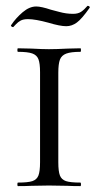

<svg xmlns="http://www.w3.org/2000/svg" viewBox="-20 -632 333 652"><path d="M253 -12Q255 -12 255 -6Q255 0 253 0Q225 0 209 -1L146 -2L87 -1Q70 0 41 0Q39 0 39 -6Q39 -12 41 -12Q75 -12 90 -17Q105 -22 110.5 -36Q116 -50 116 -81V-387Q116 -417 110.5 -431Q105 -445 89.5 -450.5Q74 -456 41 -456Q39 -456 39 -462Q39 -468 41 -468L87 -467Q123 -465 146 -465Q172 -465 210 -467L253 -468Q255 -468 255 -462Q255 -456 253 -456Q221 -456 205 -450Q189 -444 183.5 -429.5Q178 -415 178 -385V-81Q178 -50 183.5 -36Q189 -22 204 -17Q219 -12 253 -12ZM277 -612H279Q282 -612 284 -609.5Q286 -607 284 -605Q258 -568 241 -555.5Q224 -543 205 -543Q184 -543 144 -555Q100 -567 75 -567Q59 -567 50 -562Q41 -557 34.5 -550Q28 -543 25 -540H24Q21 -540 18.5 -542.5Q16 -545 18 -547Q34 -571 57 -590.5Q80 -610 103 -610Q120 -610 153 -599Q158 -598 181.5 -591.5Q205 -585 228 -585Q245 -585 255.5 -592Q266 -599 277 -612Z"/></svg>

Font: Cormorant SC
Style: Regular
Weight: 400
Designer: Christian Thalmann (Catharsis Fonts)
Foundry: Catharsis Fonts
Version: Version 4.000